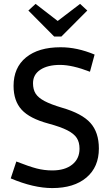

<svg xmlns="http://www.w3.org/2000/svg" viewBox="-20 -959 568 988"><path d="M126 -904.8 163.1 -939 276.9 -851.1 392.1 -939 429.2 -904.8 295.9 -771H258.8ZM466.8 -678.2 442.9 -589.8Q352.1 -625 289.1 -625Q225.1 -625 187.5 -600.1Q149.9 -575.2 149.9 -530.8Q149.9 -498.5 163.3 -477.3Q176.8 -456.1 209 -439Q241.2 -421.9 298.8 -404.8Q401.9 -375 445.3 -326.4Q488.8 -277.8 488.8 -194.8Q488.8 -99.6 424.8 -45.4Q360.8 8.8 249 8.8Q152.8 8.8 35.2 -41L64 -127.9Q129.9 -102.1 168.9 -92Q208 -82 249 -82Q314 -82 351.6 -112.1Q389.2 -142.1 389.2 -193.8Q389.2 -227.1 375 -249Q360.8 -271 326.4 -288.6Q292 -306.2 229 -323.2Q132.8 -349.1 91.3 -394.5Q49.8 -439.9 49.8 -517.1Q49.8 -611.3 114 -663.6Q178.2 -715.8 291 -715.8Q376 -716.3 466.8 -678.2Z"/></svg>

Font: Sarala
Style: Regular
Weight: 400
Designer: Andres Torresi
Foundry: Huerta Tipografica
Version: Version 1.004;PS 001.003;hotconv 1.0.70;makeotf.lib2.5.58329